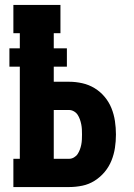

<svg xmlns="http://www.w3.org/2000/svg" viewBox="-20 -755 540 775"><path d="M34 0V-114H60V-486H18V-560H60V-621H34V-735H224V-621H197V-560H250V-486H197V-425H259Q286 -425 312.5 -419Q339 -413 362 -399Q385 -385 402.5 -364Q420 -343 430 -318Q440 -293 444 -266Q448 -239 448 -212Q448 -185 444 -158.5Q440 -132 430 -107Q420 -82 402.5 -61Q385 -40 362 -25.5Q339 -11 312.5 -5.5Q286 0 259 0ZM259 -114Q269 -114 278.5 -119.5Q288 -125 293.5 -133.5Q299 -142 302.5 -151.5Q306 -161 308 -171Q310 -181 310.5 -191.5Q311 -202 311 -212Q311 -223 310.5 -233Q310 -243 308 -253Q306 -263 302.5 -273Q299 -283 293.5 -291.5Q288 -300 278.5 -305.5Q269 -311 259 -311H197V-114Z"/></svg>

Font: Iosevka Slab Heavy
Style: Regular
Weight: 900
Monospace: yes
Designer: Belleve Invis
Foundry: Belleve Invis
Version: Version 11.1.0; ttfautohint (v1.8.3)